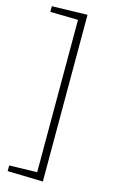

<svg xmlns="http://www.w3.org/2000/svg" viewBox="-140 -896 624 1047"><g transform="rotate(15 171.5 -372.5)"><path d="M217 -843V98L17 93V61L174 57V-803L17 -806V-838Z"/></g></svg>

Font: Bitter Thin Light
Style: Regular
Weight: 300
Version: Version 2.002